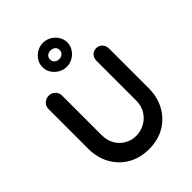

<svg xmlns="http://www.w3.org/2000/svg" viewBox="-270 -1105 1245 1245"><g transform="rotate(-45 352.5 -482.5)"><path d="M572 -701Q598 -701 614 -683.5Q630 -666 630 -640V-278Q630 -195 594.5 -131Q559 -67 497 -31Q435 5 353 5Q271 5 208.5 -31Q146 -67 110.5 -131Q75 -195 75 -278V-640Q75 -666 93 -683.5Q111 -701 139 -701Q162 -701 180.5 -683.5Q199 -666 199 -640V-278Q199 -228 220.5 -191.5Q242 -155 277.5 -135Q313 -115 353 -115Q396 -115 433 -135Q470 -155 493 -191.5Q516 -228 516 -278V-640Q516 -666 531 -683.5Q546 -701 572 -701ZM353 -750Q323 -750 297 -765Q271 -780 255 -805Q239 -830 239 -859Q239 -890 255 -915Q271 -940 297 -955Q323 -970 353 -970Q383 -970 409 -955Q435 -940 451 -915Q467 -890 467 -859Q467 -830 451 -805Q435 -780 409 -765Q383 -750 353 -750ZM353 -820Q372 -820 384.5 -831Q397 -842 397 -859Q397 -880 383.5 -890Q370 -900 353 -900Q334 -900 321.5 -889.5Q309 -879 309 -859Q309 -842 321.5 -831Q334 -820 353 -820Z"/></g></svg>

Font: Quicksand Light
Style: Bold
Weight: 700
Version: Version 3.004